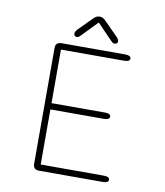

<svg xmlns="http://www.w3.org/2000/svg" viewBox="-86 -847 791 918"><g transform="rotate(10 309.5 -388.0)"><path d="M503 -604Q503 -588.5 474.5 -588.5H168.5V-328.5H427.5Q441.5 -328.5 448.8 -324.5Q456 -320.5 456 -313.5Q456 -306.5 448.8 -302.2Q441.5 -298 427.5 -298H168.5V-30.5H474.5Q503 -30.5 503 -15Q503 0 474.5 0H165.5Q137 0 137 -28.5V-590.5Q137 -619 165.5 -619H474.5Q503 -619 503 -604ZM418.5 -696Q430.5 -684 430.5 -674Q430.5 -668 426.5 -664.5Q422.5 -661 416 -661Q409.5 -661 405 -664.5Q400.5 -668 393 -676L324 -747.5L254.5 -675.5Q247 -667.5 242.8 -664.2Q238.5 -661 231.5 -661Q225.5 -661 222 -664.8Q218.5 -668.5 218.5 -675Q218.5 -679.5 221 -685Q223.5 -690.5 229 -696L294 -761.5Q302 -769.5 309 -772.8Q316 -776 323.5 -776Q331.5 -776 338.5 -772.8Q345.5 -769.5 353.5 -761.5Z"/></g></svg>

Font: Sono ExtraLight Monospace ExtraLight
Style: Regular
Weight: 250
Version: Version 2.112